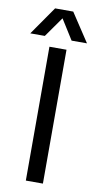

<svg xmlns="http://www.w3.org/2000/svg" viewBox="-106 -856 453 897"><g transform="rotate(10 120.5 -408.0)"><path d="M166 0H85V-635H166ZM166 -816 255 -681H182L118 -783H127L55 -681H-14L80 -816Z"/></g></svg>

Font: Gemunu Libre ExtraLight
Style: Regular
Weight: 400
Version: Version 1.100